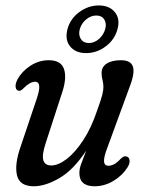

<svg xmlns="http://www.w3.org/2000/svg" viewBox="-20 -658 518 687"><path d="M432 -98Q442 -96.5 443.5 -84.8Q445 -73 436.5 -59.5Q417.5 -29.5 385.5 -10.5Q353.5 8.5 318.5 8.5Q264 8.5 264 -39Q264 -53.5 270.5 -71.8Q277 -90 288.5 -119Q242.5 -49.5 192.2 -20.5Q142 8.5 101 8.5Q50 8.5 40.8 -30.8Q31.5 -70 54 -134L111 -303.5Q132.5 -365.5 105.5 -365.5Q87.5 -365.5 64.5 -342.5Q53 -330.5 46 -333.5Q38 -335 36 -345.8Q34 -356.5 42.5 -374Q59 -403.5 89.2 -423Q119.5 -442.5 154.5 -442.5Q198 -442.5 208.8 -411.5Q219.5 -380.5 203.5 -330.5L143.5 -146Q129.5 -103.5 135 -84.8Q140.5 -66 163.5 -66Q188.5 -66 218.8 -89.2Q249 -112.5 277.8 -156.2Q306.5 -200 327 -261Q341.5 -301 345.8 -318Q350 -335 350 -346Q350 -360 346.8 -371.5Q343.5 -383 343.5 -397Q343.5 -418.5 361.8 -430.5Q380 -442.5 413 -442.5Q448.5 -442.5 455.8 -418.8Q463 -395 442.5 -343.5L364.5 -130.5Q351 -95.5 352.2 -80.2Q353.5 -65 368 -65Q377.5 -65 388 -70.2Q398.5 -75.5 413.5 -91.5Q424.5 -101.5 432 -98ZM288 -468Q250.5 -468 231 -491.8Q211.5 -515.5 221.5 -554Q231.5 -591 263.8 -614.8Q296 -638.5 333.5 -638.5Q371.5 -638.5 391 -614.5Q410.5 -590.5 400.5 -554Q390.5 -516 358.2 -492Q326 -468 288 -468ZM324.5 -602.5Q305 -602.5 288.2 -588.5Q271.5 -574.5 265.5 -554Q260 -533 269.2 -518.5Q278.5 -504 298 -504Q317.5 -504 334 -518.5Q350.5 -533 356.5 -554Q362 -574.5 353 -588.5Q344 -602.5 324.5 -602.5Z"/></svg>

Font: Fraunces 144pt SuperSoft
Style: Italic
Weight: 400
Italic angle: -16°
Version: Version 1.000;[b76b70a41]